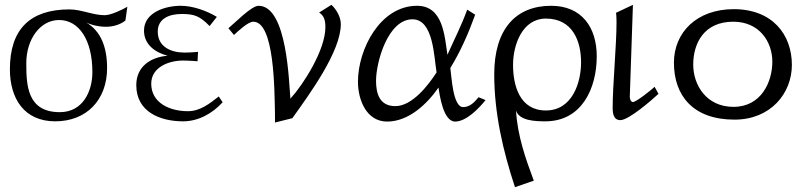

<svg xmlns="http://www.w3.org/2000/svg" viewBox="-20 -488 3339 796"><path d="M21 -201C21 -81 79 15 209 15C338 15 424 -73 424 -206C424 -291 399 -359 337 -395C344 -391 378 -377 419 -377C447 -377 478 -385 500 -403L508 -460C486 -447 439 -425 414 -425C365 -425 317 -449 268 -449C104 -449 21 -366 21 -201ZM89 -226C89 -326 147 -405 225 -405C307 -405 363 -323 363 -189C363 -110 324 -23 228 -23C93 -23 89 -134 89 -226Z M545 -135C545 -24 644 15 739 15C803 15 861 -18 903 -64L887 -88C848 -58 810 -27 759 -27C684 -27 607 -61 607 -141C607 -209 679 -237 739 -237C763 -237 799 -234 799 -234L801 -273C801 -273 771 -270 745 -270C687 -270 634 -295 634 -357C634 -410 680 -430 733 -430C784 -430 807 -423 849 -380L879 -418C836 -444 779 -464 729 -464C666 -464 577 -437 577 -361C577 -303 624 -270 675 -257C604 -251 545 -212 545 -135Z M927 -371 950 -343C965 -357 1008 -398 1030 -398C1118 -398 1118 -116 1120 -13V20L1192 2C1265 -100 1393 -275 1393 -388C1393 -417 1375 -449 1354 -468L1303 -436C1325 -422 1329 -401 1329 -375C1329 -281 1238 -138 1184 -79C1178 -138 1172 -464 1052 -464C1022 -464 953 -392 927 -371Z M1464 -149C1464 -76 1498 16 1585 16C1674 16 1750 -56 1798 -125C1803 -91 1818 16 1867 16C1913 16 1966 -39 1993 -73L1964 -85C1947 -64 1928 -44 1900 -44C1857 -44 1852 -174 1847 -206C1889 -274 1923 -352 1950 -427L1917 -448C1893 -382 1864 -326 1835 -261C1823 -340 1817 -464 1709 -464C1556 -464 1464 -284 1464 -149ZM1539 -153C1539 -230 1588 -408 1690 -408C1778 -408 1779 -250 1790 -188C1756 -135 1689 -48 1619 -48C1553 -48 1539 -101 1539 -153Z M2029 -180C2029 -20 2065 137 2115 288L2193 261C2158 167 2126 76 2119 -30C2133 13 2199 15 2241 15C2391 15 2454 -120 2454 -255C2454 -373 2393 -464 2265 -464C2118 -464 2029 -367 2029 -180ZM2107 -219C2107 -303 2146 -411 2243 -411C2355 -411 2389 -316 2389 -230C2389 -144 2352 -30 2243 -30C2133 -30 2107 -136 2107 -219Z M2520 -41C2520 -19 2523 10 2552 10C2587 10 2682 -73 2710 -99L2694 -128C2681 -116 2618 -65 2604 -65C2595 -65 2591 -79 2591 -86C2591 -91 2604 -468 2604 -468L2534 -435C2534 -435 2536 -421 2536 -395C2536 -300 2520 -136 2520 -41Z M2774 -228C2774 -92 2853 8 3025 8C3175 8 3263 -101 3263 -219C3263 -344 3183 -450 3022 -450C2868 -450 2774 -353 2774 -228ZM2854 -220C2854 -309 2899 -398 3020 -398C3129 -398 3182 -314 3182 -232C3182 -150 3137 -45 3021 -45C2908 -45 2854 -136 2854 -220Z"/></svg>

Font: KpMath
Style: Sans
Weight: 400
Version: Version 0.64